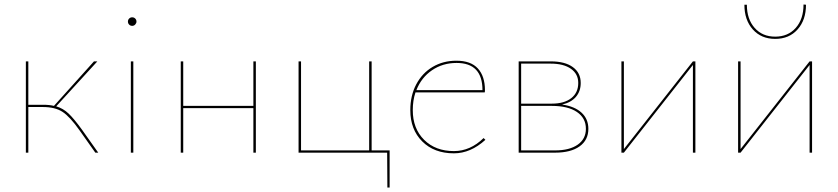

<svg xmlns="http://www.w3.org/2000/svg" viewBox="-20 -679 3727 854"><path d="M417 0H404L334 -99Q291 -160 258 -181.5Q225 -203 170 -203H106V0H95V-406H106V-213H171Q201 -213 220 -208L398 -406H413L230 -206Q261 -197 285.5 -173.5Q310 -150 344 -103Z M562 -406H573V0H562ZM549 -583Q549 -591 554.5 -596.5Q560 -602 568 -602Q576 -602 581.5 -596.5Q587 -591 587 -583Q587 -576 581.5 -570Q576 -564 568 -564Q560 -564 554.5 -569.5Q549 -575 549 -583Z M1118 -406V0H1107V-198H795V0H784V-406H795V-208H1107V-406Z M1713 155H1703L1702 0H1308V-406H1319V-10H1622V-406H1633V-10H1713Z M2139 -57Q2073 3 1999 3Q1911 3 1858 -50Q1805 -103 1805 -189Q1805 -254 1831.5 -304Q1858 -354 1904.5 -381.5Q1951 -409 2010 -409Q2074 -409 2105.5 -374.5Q2137 -340 2137 -278Q2137 -271 2136 -268H1828Q1816 -232 1816 -189Q1816 -107 1866.5 -57Q1917 -7 1999 -7Q2072 -7 2131 -65ZM1832 -278H2126Q2126 -399 2011 -399Q1949 -399 1901.5 -366.5Q1854 -334 1832 -278Z M2597 -106Q2597 -56 2558 -28Q2519 0 2449 0H2287V-406H2430Q2493 -406 2528 -380.5Q2563 -355 2563 -310Q2563 -273 2541.5 -248Q2520 -223 2480 -214Q2536 -206 2566.5 -178Q2597 -150 2597 -106ZM2298 -396V-218H2434Q2490 -218 2521 -242.5Q2552 -267 2552 -310Q2552 -350 2519.5 -373Q2487 -396 2429 -396ZM2586 -106Q2586 -154 2546 -181Q2506 -208 2434 -208H2298V-10H2449Q2513 -10 2549.5 -35.5Q2586 -61 2586 -106Z M3073 0H3062V-390L2755 0H2744V-406H2755V-16L3062 -406H3073Z M3592 0H3581V-390L3274 0H3263V-406H3274V-16L3581 -406H3592ZM3565 -658 3554 -659Q3554 -594 3519.5 -555Q3485 -516 3428 -516Q3371 -516 3336.5 -555Q3302 -594 3302 -658H3291Q3291 -590 3328.5 -548Q3366 -506 3428 -506Q3490 -506 3527.5 -548Q3565 -590 3565 -658Z"/></svg>

Font: Ysabeau Hairline
Style: Regular
Weight: 100
Designer: Christian Thalmann (Catharsis Fonts)
Version: Version 0.003